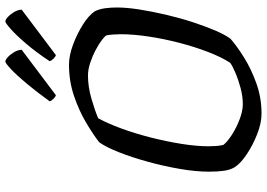

<svg xmlns="http://www.w3.org/2000/svg" viewBox="-160 -838 998 718"><g transform="rotate(-90 339.0 -479.0)"><path d="M273 0Q238 0 197 -16Q156 -32 121.5 -55Q87 -78 73 -100Q63 -116 59.5 -140Q56 -164 56 -195Q56 -246 66.5 -306.5Q77 -367 93.5 -426.5Q110 -486 129 -534Q148 -582 166 -607Q194 -629 238.5 -655.5Q283 -682 338.5 -701Q394 -720 456 -720Q490 -720 530.5 -705Q571 -690 606 -668Q641 -646 656 -623Q664 -607 667 -586Q670 -565 670 -541Q670 -504 662.5 -456.5Q655 -409 643 -357.5Q631 -306 615.5 -258.5Q600 -211 584 -173.5Q568 -136 553 -116Q527 -93 484 -66Q441 -39 387 -19.5Q333 0 273 0ZM308 -70Q338 -70 369.5 -78.5Q401 -87 426.5 -98Q452 -109 463 -117Q484 -149 503.5 -199.5Q523 -250 538 -308Q553 -366 561.5 -423Q570 -480 570 -525Q570 -539 569 -553.5Q568 -568 566 -579Q564 -585 549 -596.5Q534 -608 511.5 -620Q489 -632 463.5 -640.5Q438 -649 416 -649Q374 -649 330.5 -636.5Q287 -624 256 -611Q237 -577 218 -525.5Q199 -474 184 -415Q169 -356 160 -299.5Q151 -243 151 -198Q151 -185 152 -170.5Q153 -156 156 -143Q166 -129 193 -111.5Q220 -94 251.5 -82Q283 -70 308 -70ZM492 -769Q485 -771 478 -778.5Q471 -786 469 -792Q502 -842 534 -879.5Q566 -917 589 -937.5Q612 -958 618 -958Q624 -958 634 -949Q644 -940 652.5 -926Q661 -912 662 -897ZM342 -769Q335 -771 328 -778.5Q321 -786 319 -792Q355 -842 386.5 -879.5Q418 -917 440 -937.5Q462 -958 468 -958Q474 -958 484 -949Q494 -940 502.5 -926Q511 -912 512 -897Z"/></g></svg>

Font: Texturina 72pt 72pt Medium
Style: Italic
Weight: 500
Italic angle: -11°
Designer: Guillermo Torres Carreño
Foundry: Omnibus-Type
Version: Version 1.002; ttfautohint (v1.8.3)